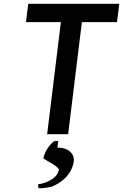

<svg xmlns="http://www.w3.org/2000/svg" viewBox="-20 -713 645 1006"><path d="M289 175 288 179C281 207 260 224 238 234C219 245 196 251 180 252L181 273C200 274 225 271 251 265C309 242 356 197 366 136C374 94 336 61 291 61H281L285 26H265C240 44 216 77 207 116C223 131 273 149 289 175ZM128 -693 116 -597H299L227 -10H337L409 -597H593L605 -693Z"/></svg>

Font: Bluebird
Style: LiObl
Weight: 300
Designer: Jasper
Foundry: Cannot Into Space Fonts
Version: Version 0.98